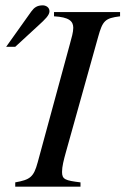

<svg xmlns="http://www.w3.org/2000/svg" viewBox="-20 -698 469 718"><path d="M3 -523H37L125 -604C148 -625 165 -641 165 -656C165 -671 151 -678 140 -678C119 -678 108 -670 97 -655ZM429 -653H182V-637C238 -634 254 -619 254 -594C254 -578 248 -557 241 -532L121 -91C106 -35 92 -26 37 -16V0H281V-16C224 -23 212 -27 212 -55C212 -75 218 -99 227 -131L347 -560C364 -621 373 -630 429 -637Z"/></svg>

Font: STIXGeneral
Style: Italic
Weight: 400
Italic angle: -16.33°
Designer: MicroPress Inc., with final additions and corrections provided by Coen Hoffman, Elsevier (retired)
Version: Version 1.1.0